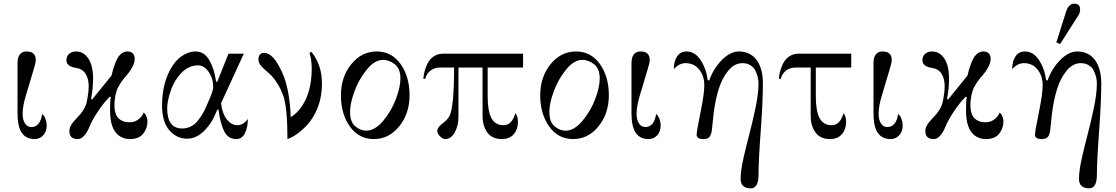

<svg xmlns="http://www.w3.org/2000/svg" viewBox="-20 -750 6114 1052"><path d="M126 -468Q176 -468 176 -421Q176 -406 164 -368L123 -231Q104 -170 104 -126Q104 -93 117 -73.5Q130 -54 152 -54Q200 -54 211 -125Q222 -118 229 -99Q236 -80 236 -66Q236 -29 218 -10Q199 12 170 12Q123 12 99.5 -22Q76 -56 76 -130V-403Q76 -468 126 -468Z M344 -420Q344 -442 359 -455Q374 -468 397 -468Q428 -468 449.5 -447Q471 -426 480.5 -393.5Q490 -361 490 -321Q490 -265 479 -208L485 -205L591 -336Q596 -358 600.5 -373Q605 -388 613 -408Q621 -428 629.5 -440Q638 -452 650.5 -460Q663 -468 678 -468Q698 -468 708 -457Q718 -446 718 -428Q718 -386 664 -326Q648 -308 634.5 -285Q621 -262 618 -249Q607 -210 607 -173Q607 -80 692 -80Q716 -80 737 -95Q758 -110 768 -134Q788 -112 788 -84Q788 -47 764.5 -17.5Q741 12 693 12Q642 12 612.5 -26Q583 -64 583 -147Q583 -198 587 -218L581 -220Q548 -187 516 -138.5Q484 -90 472 -60Q443 12 406 12Q360 12 360 -32Q360 -62 397 -99Q446 -148 455 -190Q466 -242 466 -280Q466 -316 450 -344Q434 -372 396 -378Q344 -386 344 -420Z M1006 10Q948 10 908 -36Q868 -82 868 -172Q868 -286 913 -369Q938 -416 975 -442Q1012 -468 1052 -468Q1099 -468 1126.5 -421Q1154 -374 1164 -303L1170 -301L1232 -456H1316L1191 -184Q1199 -124 1224 -94Q1249 -64 1281 -64Q1313 -64 1338 -98Q1338 -52 1322 -20Q1306 12 1274 12Q1230 12 1208.5 -30.5Q1187 -73 1177 -150H1171Q1153 -105 1138 -82Q1078 10 1006 10ZM978 -46Q1003 -46 1024.5 -56.5Q1046 -67 1061 -85Q1076 -103 1089.5 -125.5Q1103 -148 1113 -173Q1123 -198 1134 -222Q1148 -256 1148 -270Q1148 -306 1138 -329Q1110 -392 1065 -392Q1001 -392 953 -326Q924 -285 910 -236.5Q896 -188 896 -157Q896 -46 978 -46Z M1428 -460Q1478 -460 1526 -353Q1567 -264 1573 -108Q1624 -139 1656 -207Q1688 -277 1688 -376Q1688 -420 1676 -460L1686 -466Q1744 -396 1744 -292Q1744 -173 1680 -86Q1655 -53 1620 -25.5Q1585 2 1555 12Q1555 -161 1532 -226Q1509 -290 1468 -335Q1462 -342 1440.5 -360Q1419 -378 1407.5 -393Q1396 -408 1396 -423Q1396 -460 1428 -460Z M1987 -34Q2034 -34 2079.5 -88Q2125 -142 2149.5 -208Q2174 -274 2174 -319Q2174 -374 2143 -398Q2112 -422 2079 -422Q2033 -422 1989.5 -368.5Q1946 -315 1922 -249Q1898 -183 1898 -137Q1898 -82 1926.5 -58Q1955 -34 1987 -34ZM2028 12Q1946 12 1897 -57Q1848 -126 1848 -228Q1848 -328 1904.5 -398Q1961 -468 2044 -468Q2126 -468 2175 -399Q2224 -330 2224 -228Q2224 -128 2167.5 -58Q2111 12 2028 12Z M2846 -456V-380H2652V-222Q2652 -142 2672.5 -103Q2693 -64 2739 -64Q2785 -64 2804 -130Q2818 -112 2818 -82Q2818 -42 2795 -15Q2772 12 2730 12Q2676 12 2650 -24.5Q2624 -61 2624 -114V-380H2492V-111Q2492 -62 2472 -25Q2452 12 2418 12Q2406 12 2390 -4Q2376 -18 2376 -32Q2376 -52 2403.5 -72.5Q2431 -93 2442 -113Q2468 -160 2468 -380H2392Q2360 -380 2338 -362.5Q2316 -345 2310 -318H2300Q2300 -341 2311 -374Q2322 -407 2338 -425Q2366 -456 2410 -456Z M3079 -34Q3126 -34 3171.5 -88Q3217 -142 3241.5 -208Q3266 -274 3266 -319Q3266 -374 3235 -398Q3204 -422 3171 -422Q3125 -422 3081.5 -368.5Q3038 -315 3014 -249Q2990 -183 2990 -137Q2990 -82 3018.5 -58Q3047 -34 3079 -34ZM3120 12Q3038 12 2989 -57Q2940 -126 2940 -228Q2940 -328 2996.5 -398Q3053 -468 3136 -468Q3218 -468 3267 -399Q3316 -330 3316 -228Q3316 -128 3259.5 -58Q3203 12 3120 12Z M3490 -468Q3540 -468 3540 -421Q3540 -406 3528 -368L3487 -231Q3468 -170 3468 -126Q3468 -93 3481 -73.5Q3494 -54 3516 -54Q3564 -54 3575 -125Q3586 -118 3593 -99Q3600 -80 3600 -66Q3600 -29 3582 -10Q3563 12 3534 12Q3487 12 3463.5 -22Q3440 -56 3440 -130V-403Q3440 -468 3490 -468Z M3797 -12Q3797 -30 3818 -133Q3839 -236 3839 -282Q3839 -334 3811 -369Q3783 -404 3736 -404Q3701 -404 3672 -371Q3672 -414 3690 -441Q3708 -468 3742 -468Q3787 -468 3818 -422Q3849 -376 3858 -311L3866 -309Q3888 -373 3934.5 -420.5Q3981 -468 4028 -468Q4090 -468 4125 -422Q4160 -375 4160 -293Q4160 -201 4150 -58Q4136 131 4136 207Q4136 282 4094 282Q4038 282 4038 230Q4038 186 4053.5 117Q4069 48 4084 -8Q4101 -72 4118.5 -154Q4136 -236 4136 -292Q4136 -309 4132 -326.5Q4128 -344 4119 -362.5Q4110 -381 4091.5 -392.5Q4073 -404 4048 -404Q4004 -404 3970 -362.5Q3936 -321 3917.5 -261Q3899 -201 3890 -128Q3884 -78 3881.5 -47Q3879 -16 3869 -2Q3859 12 3834 12Q3797 12 3797 -12Z M4644 -456V-380H4450V-222Q4450 -142 4470.5 -103Q4491 -64 4537 -64Q4583 -64 4602 -130Q4616 -112 4616 -82Q4616 -42 4593 -15Q4570 12 4528 12Q4474 12 4448 -24.5Q4422 -61 4422 -114V-380H4340Q4308 -380 4286 -362.5Q4264 -345 4258 -318H4248Q4248 -341 4259 -374Q4270 -407 4286 -425Q4314 -456 4358 -456Z M4816 -468Q4866 -468 4866 -421Q4866 -406 4854 -368L4813 -231Q4794 -170 4794 -126Q4794 -93 4807 -73.5Q4820 -54 4842 -54Q4890 -54 4901 -125Q4912 -118 4919 -99Q4926 -80 4926 -66Q4926 -29 4908 -10Q4889 12 4860 12Q4813 12 4789.5 -22Q4766 -56 4766 -130V-403Q4766 -468 4816 -468Z M5034 -420Q5034 -442 5049 -455Q5064 -468 5087 -468Q5118 -468 5139.5 -447Q5161 -426 5170.5 -393.5Q5180 -361 5180 -321Q5180 -265 5169 -208L5175 -205L5281 -336Q5286 -358 5290.5 -373Q5295 -388 5303 -408Q5311 -428 5319.5 -440Q5328 -452 5340.5 -460Q5353 -468 5368 -468Q5388 -468 5398 -457Q5408 -446 5408 -428Q5408 -386 5354 -326Q5338 -308 5324.5 -285Q5311 -262 5308 -249Q5297 -210 5297 -173Q5297 -80 5382 -80Q5406 -80 5427 -95Q5448 -110 5458 -134Q5478 -112 5478 -84Q5478 -47 5454.5 -17.5Q5431 12 5383 12Q5332 12 5302.5 -26Q5273 -64 5273 -147Q5273 -198 5277 -218L5271 -220Q5238 -187 5206 -138.5Q5174 -90 5162 -60Q5133 12 5096 12Q5050 12 5050 -32Q5050 -62 5087 -99Q5136 -148 5145 -190Q5156 -242 5156 -280Q5156 -316 5140 -344Q5124 -372 5086 -378Q5034 -386 5034 -420Z M5866 -730Q5898 -730 5898 -699Q5898 -688 5895 -679Q5892 -670 5887 -663Q5882 -656 5876 -646L5788 -508L5768 -518L5818 -676Q5823 -693 5827.5 -702.5Q5832 -712 5842 -721Q5852 -730 5866 -730ZM5651 -12Q5651 -30 5672 -133Q5693 -236 5693 -282Q5693 -334 5665 -369Q5637 -404 5590 -404Q5555 -404 5526 -371Q5526 -414 5544 -441Q5562 -468 5596 -468Q5641 -468 5672 -422Q5703 -376 5712 -311L5720 -309Q5742 -373 5788.5 -420.5Q5835 -468 5882 -468Q5944 -468 5979 -422Q6014 -375 6014 -293Q6014 -201 6004 -58Q5990 131 5990 207Q5990 282 5948 282Q5892 282 5892 230Q5892 186 5907.5 117Q5923 48 5938 -8Q5955 -72 5972.5 -154Q5990 -236 5990 -292Q5990 -309 5986 -326.5Q5982 -344 5973 -362.5Q5964 -381 5945.5 -392.5Q5927 -404 5902 -404Q5858 -404 5824 -362.5Q5790 -321 5771.5 -261Q5753 -201 5744 -128Q5738 -78 5735.5 -47Q5733 -16 5723 -2Q5713 12 5688 12Q5651 12 5651 -12Z"/></svg>

Font: Old Standard TT
Style: Regular
Weight: 400
Designer: Alexey Kryukov <alexios@thessalonica.org.ru>
Version: Version 2.2